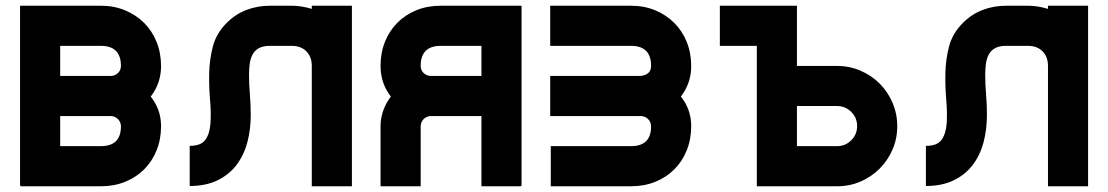

<svg xmlns="http://www.w3.org/2000/svg" viewBox="-20 -650 3867 670"><path d="M506 -313Q542 -268 542 -210Q542 -164 526.5 -125.5Q511 -87 483 -59Q455 -31 416.5 -15.5Q378 0 332 0H52V-2H50V-630H332Q378 -630 416.5 -614Q455 -598 483 -570Q511 -542 526.5 -503.5Q542 -465 542 -419Q542 -360 506 -313ZM366 -385Q381 -385 391.5 -395Q402 -405 402 -420Q402 -490 332 -490H190V-385ZM332 -140Q402 -140 402 -209Q402 -224 391.5 -234.5Q381 -245 366 -245H190V-140Z M642 -141Q682 -141 697 -162.5Q712 -184 714.5 -220Q717 -256 713 -301.5Q709 -347 710 -395Q711 -443 723 -488.5Q735 -534 771 -570Q802 -601 840.5 -615.5Q879 -630 922 -630H998Q1032 -630 1068 -619V-630H1208V0H1068V-420Q1068 -452 1049 -471Q1030 -490 998 -490H922Q898 -490 883.5 -482Q869 -474 861.5 -460Q854 -446 851.5 -428Q849 -410 849 -390Q849 -355 852 -319.5Q855 -284 855 -249Q855 -198 843 -153Q831 -108 805 -74Q779 -40 738.5 -20.5Q698 -1 642 -1Z M1660 -245H1484Q1469 -245 1458.5 -234.5Q1448 -224 1448 -209V0H1308V-211Q1308 -238 1317.5 -264.5Q1327 -291 1344 -313Q1308 -359 1308 -420Q1308 -466 1323.5 -504.5Q1339 -543 1367 -571Q1395 -599 1433.5 -614.5Q1472 -630 1518 -630H1800V-2H1798V0H1660ZM1660 -385V-490H1518Q1448 -490 1448 -420Q1448 -405 1458.5 -395Q1469 -385 1484 -385Z M2356 -313Q2392 -268 2392 -210Q2392 -164 2376.5 -125.5Q2361 -87 2333 -59Q2305 -31 2266.5 -15.5Q2228 0 2182 0H1902V-140H2182Q2252 -140 2252 -209Q2252 -224 2241.5 -234.5Q2231 -245 2216 -245H1900V-385H2211Q2228 -385 2240 -393.5Q2252 -402 2252 -420Q2252 -490 2182 -490H1900V-630H2182Q2228 -630 2266.5 -614Q2305 -598 2333 -570Q2361 -542 2376.5 -503.5Q2392 -465 2392 -419Q2392 -360 2356 -313Z M3111 -210Q3111 -166 3094.5 -128Q3078 -90 3049.5 -61.5Q3021 -33 2983 -16.5Q2945 0 2901 0H2621V-490H2492V-630H2761V-420H2901Q2944 -420 2982.5 -403.5Q3021 -387 3049.5 -358.5Q3078 -330 3094.5 -291.5Q3111 -253 3111 -210ZM2971 -210Q2971 -239 2950.5 -259.5Q2930 -280 2901 -280H2761V-140H2901Q2930 -140 2950.5 -160.5Q2971 -181 2971 -210Z M3211 -141Q3251 -141 3266 -162.5Q3281 -184 3283.5 -220Q3286 -256 3282 -301.5Q3278 -347 3279 -395Q3280 -443 3292 -488.5Q3304 -534 3340 -570Q3371 -601 3409.5 -615.5Q3448 -630 3491 -630H3567Q3601 -630 3637 -619V-630H3777V0H3637V-420Q3637 -452 3618 -471Q3599 -490 3567 -490H3491Q3467 -490 3452.5 -482Q3438 -474 3430.5 -460Q3423 -446 3420.5 -428Q3418 -410 3418 -390Q3418 -355 3421 -319.5Q3424 -284 3424 -249Q3424 -198 3412 -153Q3400 -108 3374 -74Q3348 -40 3307.5 -20.5Q3267 -1 3211 -1Z"/></svg>

Font: CAT North
Style: Regular
Weight: 400
Designer: Peter Wiegel
Foundry: Peter Wiegel
Version: Version 1.000